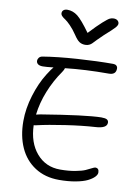

<svg xmlns="http://www.w3.org/2000/svg" viewBox="-110 -1125 874 1203"><g transform="rotate(10 327.0 -523.5)"><path d="M514.2 -1049.8Q530.3 -1049.8 539.6 -1041.7Q548.8 -1033.7 548.8 -1022Q548.8 -1011.7 535.4 -996.3Q522 -981 470.2 -935.1Q452.1 -918.5 434.1 -899.7Q416 -880.9 408.9 -873.5Q401.9 -866.2 391.1 -861.1Q380.4 -856 366.2 -856Q343.8 -856 328.1 -866.7Q312.5 -877.4 293 -907.2Q272 -938.5 250.2 -960.7Q228.5 -982.9 215.6 -991Q202.6 -999 194.3 -1007.6Q186 -1016.1 186 -1025.9Q186 -1038.6 195.1 -1045.9Q204.1 -1053.2 219.2 -1053.2Q254.4 -1053.2 284.7 -1029.8Q314.9 -1006.3 368.2 -932.1Q418 -985.4 448.2 -1012.2Q478.5 -1039.1 490 -1044.4Q501.5 -1049.8 514.2 -1049.8ZM154.8 -307.1Q144.5 -304.2 136.2 -304.2Q139.6 -193.4 197.5 -126.2Q255.4 -59.1 347.2 -59.1Q400.4 -59.1 443.1 -67.1Q485.8 -75.2 506.1 -84.5Q526.4 -93.8 542 -101.8Q557.6 -109.9 563 -109.9Q586.9 -109.9 586.9 -82Q586.9 -68.4 572.5 -53.5Q558.1 -38.6 531 -25.1Q503.9 -11.7 456.8 -2.9Q409.7 5.9 351.1 5.9Q262.7 5.9 198 -36.1Q133.3 -78.1 100.6 -151.1Q67.9 -224.1 67.9 -318.8Q67.9 -398.9 93.8 -482.9Q119.6 -566.9 159.2 -629.9Q185.5 -671.4 195.8 -682.1Q150.4 -676.8 127.9 -676.8Q107.9 -676.8 97.4 -684.6Q86.9 -692.4 86.9 -706.1Q86.9 -715.8 93.8 -724.9Q100.6 -733.9 113.8 -736.8Q208 -752.4 333.7 -760.7Q459.5 -769 560.1 -769Q573.7 -769 581.3 -762.2Q588.9 -755.4 588.9 -744.1Q588.9 -704.1 543.9 -704.1Q393.6 -704.1 267.1 -689.9Q265.6 -680.2 253.9 -663.1Q208 -597.7 178 -522.5Q147.9 -447.3 139.2 -372.1Q152.8 -375.5 165 -377.9Q446.8 -424.3 545.9 -425.8Q571.8 -425.8 581.8 -419.4Q591.8 -413.1 591.8 -399.9Q591.8 -363.8 519 -359.9Q437.5 -355 330.6 -339.1Q223.6 -323.2 154.8 -307.1Z"/></g></svg>

Font: Shantell Sans Irregular Bouncy
Style: Regular
Weight: 300
Designer: Stephen Nixon, Anya Danilova, Shantell Martin
Foundry: Arrow Type
Version: Version 1.006;[9816181b4]